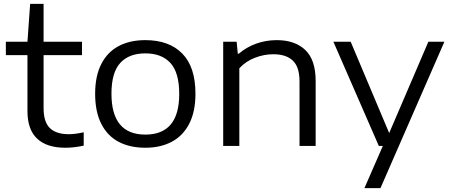

<svg xmlns="http://www.w3.org/2000/svg" viewBox="-20 -760 2347 1000"><path d="M416 -71V-1.5Q366 9.5 320 9.5Q224 9.5 173.5 -37.8Q123 -85 123 -181.5V-473H10.5V-542.5H123L137 -740H207V-542.5H407V-473H207V-197Q207 -124.5 239.8 -92.8Q272.5 -61 339 -61Q370.5 -61 416 -71Z M475.5 -271.5Q475.5 -364 507.5 -426.5Q539.5 -489 598 -520Q656.5 -551 737 -551Q860.5 -551 929.2 -481.2Q998 -411.5 998 -271.5Q998 -179 965.8 -116Q933.5 -53 874.8 -21.8Q816 9.5 737 9.5Q657 9.5 598.5 -21Q540 -51.5 507.8 -114.5Q475.5 -177.5 475.5 -271.5ZM913.5 -270.5Q913.5 -381.5 867.8 -431.8Q822 -482 737 -482Q652 -482 606.2 -432Q560.5 -382 560.5 -272Q560.5 -59 737 -59Q913.5 -59 913.5 -270.5Z M1142.5 -542.5H1212.5L1218.5 -480.5H1224Q1263.5 -514.5 1314.5 -532.8Q1365.5 -551 1421 -551Q1516.5 -551 1570.2 -499.5Q1624 -448 1624 -338.5V0H1540V-336Q1540 -411 1505.2 -444.2Q1470.5 -477.5 1403.5 -477.5Q1356 -477.5 1308.5 -459.5Q1261 -441.5 1226.5 -404.5V0H1142.5Z M2211 -542.5H2294.5L1961.5 220H1878L1974 0H1953L1716.5 -542.5H1806.5L2007 -67Z"/></svg>

Font: Encode Sans Expanded
Style: Regular
Weight: 400
Width: 7
Designer: Multiple Designers
Foundry: Impallari Type
Version: Version 2.000